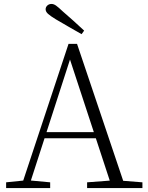

<svg xmlns="http://www.w3.org/2000/svg" viewBox="-20 -952 747 972"><path d="M406 -797 393 -779Q360 -798 327.5 -816.5Q295 -835 263 -854Q235 -871 223 -882Q211 -893 211 -905Q211 -916 219.5 -924Q228 -932 241 -932Q252 -932 264 -923.5Q276 -915 298 -894Q324 -872 351.5 -847Q379 -822 406 -797ZM11 0V-29L109 -39H126L234 -29V0ZM85 0 327 -730H370L616 0H548L324 -682H344L340 -668L124 0ZM192 -252 194 -283H493L495 -252ZM421 0V-29L554 -39H574L701 -29V0Z"/></svg>

Font: Source Han Serif JP VF
Style: Regular
Weight: 250
Designer: Ryoko NISHIZUKA 西塚涼子 (kana & ideographs); Frank Grießhammer (Latin, Greek & Cyrillic); Wenlong ZHANG 张文龙 (bopomofo); San
Foundry: Adobe
Version: Version 2.001;hotconv 1.1.0;makeotfexe 2.6.0